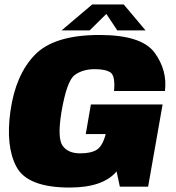

<svg xmlns="http://www.w3.org/2000/svg" viewBox="-20 -838 788 862"><path d="M293 4Q442.5 4 503.5 -68.5L518 0H645L710 -369H388L365 -236H462.5L455.5 -239.5Q441.5 -184 416 -166.8Q390.5 -149.5 340 -149.5Q285.5 -149.5 261.2 -183.5Q237 -217.5 255.5 -332.5Q279.5 -475.5 315.8 -501.5Q352 -527.5 405 -527.5Q455 -527.5 476.5 -512.2Q498 -497 492 -429.5H720.5Q732 -522.5 673.8 -601.8Q615.5 -681 426.5 -681Q223 -681 136.5 -591.8Q50 -502.5 27 -340Q4.5 -181 54.2 -88.5Q104 4 293 4ZM256.5 -701.5H382.5L457.5 -775.5L506.5 -701.5H633.5L535.5 -818H394Z"/></svg>

Font: Anybody UltraCondensed Thin Black
Style: Italic
Weight: 900
Italic angle: -10°
Version: Version 1.111